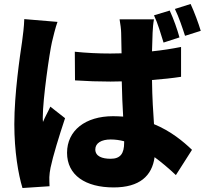

<svg xmlns="http://www.w3.org/2000/svg" viewBox="-20 -875 1040 965"><path d="M269 -765 102 -779C101 -741 95 -696 91 -666C80 -592 52 -404 52 -251C52 -115 72 2 93 70L229 61C228 44 228 26 228 15C228 5 231 -18 234 -32C246 -90 277 -191 307 -281L233 -339C220 -310 208 -291 196 -262C195 -266 195 -282 195 -285C195 -378 229 -611 241 -663C245 -681 260 -742 269 -765ZM833 -822 754 -798C774 -756 788 -705 802 -661L882 -687C872 -725 852 -781 833 -822ZM938 -855 859 -830C879 -789 896 -738 910 -695L989 -720C978 -757 957 -814 938 -855ZM604 -165V-158C604 -103 585 -77 536 -77C494 -77 459 -89 459 -124C459 -156 490 -174 536 -174C559 -174 581 -171 604 -165ZM754 -778H581C585 -757 589 -724 589 -709L591 -607L534 -606C474 -606 414 -609 356 -615L357 -471C416 -467 476 -465 535 -465L592 -466C593 -403 596 -342 599 -289C582 -290 566 -291 548 -291C409 -291 317 -219 317 -107C317 6 410 67 551 67C682 67 744 9 757 -85C791 -60 827 -30 864 5L945 -122C901 -164 839 -216 754 -251C750 -310 745 -382 744 -473C795 -477 845 -482 890 -489V-639C844 -630 795 -622 744 -617L747 -711C748 -733 750 -759 754 -778Z"/></svg>

Font: ChiuKong Gothic MN Heavy
Style: Regular
Weight: 900
Designer: Ryoko NISHIZUKA 西塚涼子 (kana, bopomofo & ideographs); Paul D. Hunt (Latin, Greek & Cyrillic); Sandoll Communications 산돌커뮤니
Foundry: Adobe
Version: Version 1.300